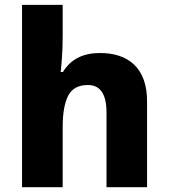

<svg xmlns="http://www.w3.org/2000/svg" viewBox="-20 -780 703 800"><path d="M241.2 -759.8H71.8V0H241.2V-251C241.2 -307.1 248.5 -350.1 263.7 -380.4C278.8 -410.6 306.2 -425.8 346.2 -425.8C397.9 -425.8 423.8 -387.7 423.8 -311V0H592.8V-357.9C592.8 -499.5 511.7 -559.1 397 -559.1C330.6 -559.1 276.9 -537.1 242.2 -480H232.9C235.4 -503.9 241.2 -560.5 241.2 -627Z"/></svg>

Font: Noto Reveo Sans
Style: Regular
Weight: 800
Designer: Monotype Design Team
Foundry: Monotype Imaging Inc.
Version: Version 2.007